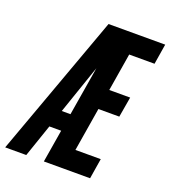

<svg xmlns="http://www.w3.org/2000/svg" viewBox="-167 -834 829 933"><g transform="rotate(20 247.0 -367.5)"><path d="M-33 0 234 -735H527L510 -630H379L347 -435H455L437 -330H329L292 -105H423L406 0H167L195 -169H134L76 0ZM165 -260H210L252 -513Q250 -507 248 -501.5Q246 -496 244 -490Z"/></g></svg>

Font: Iosevka SS18 Extrabold
Style: Italic
Weight: 800
Italic angle: -9°
Monospace: yes
Designer: Belleve Invis
Foundry: Belleve Invis
Version: Version 25.1.1; ttfautohint (v1.8.4)